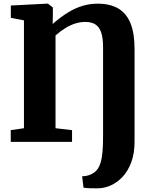

<svg xmlns="http://www.w3.org/2000/svg" viewBox="-20 -773 795 1046"><path d="M435 249.5 427.5 187.5Q434.5 187.5 448.2 185.5Q462 183.5 477.5 176Q496.5 167 508.8 151.8Q521 136.5 528.2 112.2Q535.5 88 538.5 53.2Q541.5 18.5 541.5 -29.5V-515Q541.5 -567 530.8 -597.2Q520 -627.5 498.8 -640.5Q477.5 -653.5 445.5 -653.5Q418 -653.5 391.8 -645.5Q365.5 -637.5 338.8 -621.5Q312 -605.5 282.5 -580V-74.5L372.5 -64V0H38.5V-64L110.5 -74.5V-662L39 -676V-743L234 -753H241.5L268 -732V-696.5L267 -642.5Q311 -681 350.8 -705.2Q390.5 -729.5 430 -741.2Q469.5 -753 512 -753Q579.5 -753 624 -727Q668.5 -701 690.8 -646.5Q713 -592 713 -507V0Q713 62.5 695.5 110Q678 157.5 648.8 189.2Q619.5 221 583.8 237Q548 253 511.5 253Q488.5 253 469.5 252.5Q450.5 252 435 249.5Z"/></svg>

Font: Merriweather 24pt Black
Style: Regular
Weight: 900
Designer: Eben Sorkin
Foundry: Eben Sorkin
Version: Version 2.100